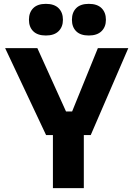

<svg xmlns="http://www.w3.org/2000/svg" viewBox="-20 -981 697 1001"><path d="M130.9 -877.9Q130.9 -916 153.3 -938.5Q175.8 -960.9 219.2 -960.9Q262.7 -960.9 285.4 -938.5Q308.1 -916 308.1 -877.9Q308.1 -840.8 285.4 -818.4Q262.7 -795.9 219.2 -795.9Q175.8 -795.9 153.3 -818.1Q130.9 -840.3 130.9 -877.9ZM355 -877.9Q355 -916 377.2 -938.5Q399.4 -960.9 442.9 -960.9Q486.8 -960.9 509.5 -938.5Q532.2 -916 532.2 -877.9Q532.2 -840.8 509.3 -818.4Q486.3 -795.9 442.9 -795.9Q399.4 -795.9 377.2 -818.1Q355 -840.3 355 -877.9ZM417 0H255.9V-276.9H220.2L6.8 -730H174.8L324.2 -399.9H356L490.2 -730H648.9L453.1 -276.9H417Z"/></svg>

Font: Sora
Style: Bold
Weight: 700
Designer: Jonathan Barnbrook, Julián Moncada
Foundry: Barnbrook Fonts
Version: Version 2.000